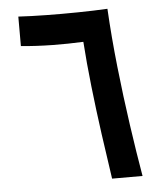

<svg xmlns="http://www.w3.org/2000/svg" viewBox="-51 -739 688 785"><g transform="rotate(-5 293.0 -346.5)"><path d="M377.4 0Q364.3 -86.9 350.6 -185.8Q336.9 -284.7 325.9 -383.1Q314.9 -481.4 309.1 -567.4Q246.6 -564.5 181.2 -565.4Q115.7 -566.4 53.2 -572.3V-693.4Q103 -690.4 167 -689.5Q231 -688.5 297.1 -689.5Q363.3 -690.4 418.9 -693.4Q425.3 -577.1 438.7 -453.6Q452.1 -330.1 469 -213.1Q485.8 -96.2 502.4 0Z"/></g></svg>

Font: Cascadia Code SemiBold
Style: Regular
Weight: 600
Monospace: yes
Designer: Aaron Bell
Foundry: Saja Typeworks
Version: Version 2404.023; ttfautohint (v1.8.4)